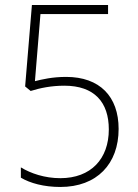

<svg xmlns="http://www.w3.org/2000/svg" viewBox="-20 -734 548 764"><path d="M243 -428C188 -428 147 -418 119 -411L141 -678H410V-714H107L80 -390L102 -372C140 -384 185 -393 236 -393C356 -393 413 -327 413 -219C413 -102 342 -25 220 -25C158 -25 102 -44 63 -68V-27C100 -5 155 10 220 10C366 10 452 -82 452 -221C452 -350 377 -428 243 -428Z"/></svg>

Font: Noto Sans Thai Looped SemiCondensed ExtraLight
Style: Regular
Weight: 200
Width: 4
Designer: Sasikarn Vongin, Ben Mitchell
Foundry: The Fontpad Ltd
Version: Version 1.001